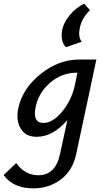

<svg xmlns="http://www.w3.org/2000/svg" viewBox="-81 -745 571 1054"><path d="M281 -486Q250 -516 260 -580Q269 -622 302.5 -662.5Q336 -703 381 -725L413 -689Q367 -645 357 -590Q347 -540 368 -516ZM352 -418H448L337 102Q317 193 252 241Q187 289 103 289Q-9 289 -61 216L8 150Q56 217 129 217Q225 217 249 98L289 -86Q210 6 120 6Q60 6 33 -38.5Q6 -83 19 -149Q41 -257 140.5 -337.5Q240 -418 352 -418ZM157 -70Q209 -70 261 -133.5Q313 -197 330 -278L344 -346H341Q257 -346 192 -289Q127 -232 113 -149Q100 -70 157 -70Z"/></svg>

Font: EauTestInfant Semibold
Style: Italic
Weight: 600
Italic angle: -12°
Designer: Christian Thalmann (Catharsis Fonts)
Version: Version 0.001;PS 000.001;hotconv 1.0.88;makeotf.lib2.5.64775